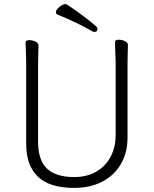

<svg xmlns="http://www.w3.org/2000/svg" viewBox="-20 -902 750 938"><path d="M456 -761Q456 -746 441 -746Q437 -746 431 -749Q397 -769 354.5 -789.5Q312 -810 261 -831Q253 -834 253 -842Q253 -854 270 -868Q287 -882 300 -882Q303 -882 307 -880Q345 -855 384 -826Q423 -797 450 -773Q456 -767 456 -761ZM545 -595Q545 -609 544 -630Q543 -651 542.5 -670Q542 -689 542 -697Q542 -708 561 -708Q575 -708 590 -701Q605 -694 605 -682Q605 -670 604 -645Q603 -620 603 -594V-230Q603 -156 570.5 -100.5Q538 -45 479.5 -14.5Q421 16 342 16Q222 16 165 -39Q108 -94 108 -198V-586Q108 -617 106.5 -647.5Q105 -678 105 -695Q105 -706 124 -706Q138 -706 153 -699Q168 -692 168 -680Q168 -668 167 -639Q166 -610 166 -584V-210Q166 -119 210 -78Q254 -37 342 -37Q405 -37 450.5 -63.5Q496 -90 520.5 -136.5Q545 -183 545 -242Z"/></svg>

Font: Moon Stars Kai T Light
Style: Regular
Weight: 300
Designer: GuiWonder
Version: Version 1.101